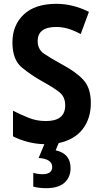

<svg xmlns="http://www.w3.org/2000/svg" viewBox="-20 -744 540 1004"><path d="M222 240Q285 240 317 211.5Q349 183 349 135Q349 59 271 42L287 4Q369 -13 412 -68.5Q455 -124 455 -205Q455 -283 417 -325Q379 -367 308 -405Q244 -440 210.5 -463Q177 -486 177 -529Q177 -603 274 -603Q303 -603 332.5 -595Q362 -587 402 -566L445 -682Q361 -724 275 -724Q163 -724 104 -668Q45 -612 45 -522Q45 -431 95.5 -390Q146 -349 202 -318Q262 -285 291.5 -261Q321 -237 321 -193Q321 -111 220 -111Q174 -111 133.5 -126.5Q93 -142 48 -165V-31Q126 8 212 10L182 82Q253 87 253 129Q253 167 202 167Q179 167 154 160V232Q184 240 222 240Z"/></svg>

Font: Noto Sans Mono UI Condensed
Style: Bold
Weight: 700
Width: 3
Designer: Monotype Design team
Foundry: Monotype Imaging Inc.
Version: 1.000